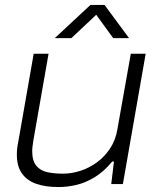

<svg xmlns="http://www.w3.org/2000/svg" viewBox="-20 -743 639 775"><path d="M216 12Q164 12 126.5 -1Q89 -14 68.5 -43Q48 -72 48 -119Q48 -132 49.5 -145Q51 -158 54 -172L116 -526H176L115 -178Q113 -165 111.5 -153.5Q110 -142 110 -133Q110 -94 126.5 -74Q143 -54 171 -48Q199 -42 234 -42Q269 -42 304.5 -53.5Q340 -65 371 -87.5Q402 -110 424.5 -144Q447 -178 454 -222L508 -526H568L476 0H429L440 -91H433Q399 -50 362 -27.5Q325 -5 288 3.5Q251 12 216 12ZM201 -589 345 -723H402L501 -589H437L357 -699H385L268 -589Z"/></svg>

Font: Archivo SemiExpanded ExtraLight
Style: Italic
Weight: 250
Width: 6
Italic angle: -10°
Designer: Hector Gatti
Foundry: Omnibus-Type
Version: Version 2.001